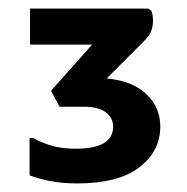

<svg xmlns="http://www.w3.org/2000/svg" viewBox="-20 -900 437 448"><path d="M160 -472Q124 -472 95 -478Q66 -484 49 -491V-578H58Q70 -570 95.5 -561.5Q121 -553 157 -553Q244 -553 244 -605Q244 -624 227.5 -637.5Q211 -651 174 -651H119L99 -688L195 -796H50V-880H326L333 -875Q337 -865 337 -853Q337 -838 332.5 -827Q328 -816 316 -804L229 -717Q290 -711 322 -680Q354 -649 354 -605Q354 -547 305 -509.5Q256 -472 160 -472Z"/></svg>

Font: Kufam SemiBold
Style: Regular
Weight: 600
Designer: Wael Morcos, Artur Schmal
Foundry: Original Type
Version: Version 1.300; ttfautohint (v1.8.3)